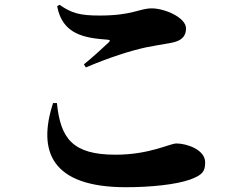

<svg xmlns="http://www.w3.org/2000/svg" viewBox="-20 -753 1040 803"><path d="M219 -727C241 -609 333 -594 430 -587C441 -586 442 -583 434 -575C409 -552 364 -510 331 -484L339 -471C438 -513 526 -541 591 -555C621 -561 663 -568 697 -574C739 -582 758 -601 758 -634C758 -680 668 -718 615 -718C562 -718 535 -688 396 -688C314 -688 279 -698 229 -733ZM218 -322C233 -174 283 -106 463 -106C606 -106 690 -153 718 -153C761 -153 838 -127 838 -74C838 -35 826 -21 775 -2C716 19 610 30 507 30C195 30 136 -120 202 -322Z"/></svg>

Font: Source Han Serif KR Heavy
Style: Regular
Weight: 900
Designer: Ryoko NISHIZUKA 西塚涼子 (kana & ideographs); Frank Grießhammer (Latin, Greek & Cyrillic); Wenlong ZHANG 张文龙 (bopomofo); San
Foundry: Adobe
Version: Version 2.001;hotconv 1.1.0;makeotfexe 2.6.0